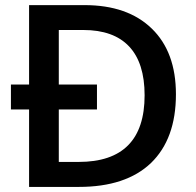

<svg xmlns="http://www.w3.org/2000/svg" viewBox="-20 -734 771 754"><path d="M670.9 -363.8Q670.9 -188.5 572.8 -93.8Q474.6 0 290 0H94.2V-304.2H22.9V-401.9H94.2V-713.9H312Q481.4 -713.9 576.2 -621.6Q670.9 -529.8 670.9 -363.8ZM547.9 -359.9Q547.9 -486.8 487.1 -551.5Q426.3 -616.2 307.1 -616.2H210.9V-401.9H360.8V-304.2H210.9V-98.1H289.1Q547.9 -98.1 547.9 -359.9Z"/></svg>

Font: Open Sans
Style: SemiBold
Weight: 600
Foundry: Ascender Corporation
Version: Version 1.10